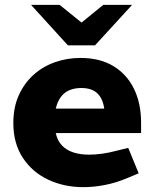

<svg xmlns="http://www.w3.org/2000/svg" viewBox="-20 -764 627 792"><path d="M324 8Q245 8 179.5 -22.5Q114 -53 74.5 -112.5Q35 -172 35 -257Q35 -321 57.5 -371Q80 -421 118.5 -455.5Q157 -490 207 -507.5Q257 -525 312 -525Q392 -525 447.5 -491.5Q503 -458 532.5 -398Q562 -338 562 -258V-215H210Q217 -183 236 -163.5Q255 -144 283.5 -135Q312 -126 348 -126Q373 -126 401.5 -130Q430 -134 460 -142L509 -154L552 -49L504 -29Q459 -10 413 -1Q367 8 324 8ZM210 -316H410Q404 -358 381 -379.5Q358 -401 315 -401Q288 -401 266.5 -392Q245 -383 231 -364Q217 -345 210 -316ZM260 -577 292 -651 406 -744H525L372 -577ZM260 -577 108 -744H226L341 -651L372 -577Z"/></svg>

Font: REM
Style: Bold
Weight: 700
Designer: Octavio Pardo
Foundry: Ashler Design
Version: Version 1.005;gftools[0.9.28]